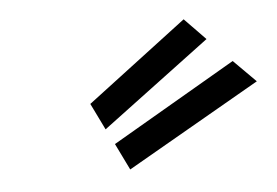

<svg xmlns="http://www.w3.org/2000/svg" viewBox="-31 -889 447 310"><g transform="rotate(-5 192.5 -734.0)"><path d="M114 -728 276 -851 310 -816 135 -685ZM148 -660 349 -777 385 -741 169 -617Z"/></g></svg>

Font: Train One
Style: Regular
Weight: 400
Designer: Fontworks Inc.
Foundry: Fontworks Inc.
Version: Version 1.100